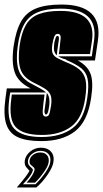

<svg xmlns="http://www.w3.org/2000/svg" viewBox="-28 -614 454 845"><path d="M153 7Q89 7 51 -10Q13 -27 -0.5 -68Q-14 -109 -4 -181L2 -225H106L105 -226Q51 -253 36.5 -296.5Q22 -340 32 -411Q42 -479 64.5 -519Q87 -559 130 -576.5Q173 -594 242 -594Q426 -594 403 -436L390 -348H314Q357 -325 370.5 -289Q384 -253 373 -183Q358 -80 302.5 -36.5Q247 7 153 7ZM155 -11Q240 -11 291.5 -50Q343 -89 356 -183Q364 -237 357.5 -267Q351 -297 328.5 -314.5Q306 -332 266 -349L265 -350L260 -353Q254 -355 254 -355L255 -354Q239 -359 228 -366H376L386 -436Q406 -576 239 -576Q177 -576 138 -560Q99 -544 78.5 -507.5Q58 -471 50 -411Q41 -347 53.5 -307Q66 -267 115 -243Q136 -232 150.5 -224Q165 -216 175 -207H17L13 -181Q0 -84 34.5 -47.5Q69 -11 155 -11ZM156 -20Q74 -20 41.5 -54.5Q9 -89 22 -181L24 -198H168L163 -158Q158 -120 161 -111Q164 -101 173 -101Q184 -101 188 -110Q192 -119 197 -151Q201 -181 194 -197Q187 -213 168.5 -224.5Q150 -236 119 -251Q73 -274 61.5 -311.5Q50 -349 58 -411Q66 -469 85.5 -503Q105 -537 142 -551.5Q179 -566 238 -566Q395 -566 377 -436L368 -376H231L233 -390Q235 -409 236.5 -422.5Q238 -436 239 -446Q240 -465 226 -465Q215 -465 210 -450.5Q205 -436 202 -416Q198 -389 205 -376.5Q212 -364 227 -357Q242 -350 261 -341Q300 -326 321 -308.5Q342 -291 348.5 -262.5Q355 -234 347 -183Q335 -94 285.5 -57Q236 -20 156 -20ZM222 -371Q206 -384 210 -416Q211 -432 216 -444Q219 -456 225 -456Q233 -456 231 -439Q230 -431 228 -418.5Q226 -406 224 -390ZM174 -110Q170 -110 168 -119Q167 -123 168.5 -132.5Q170 -142 172 -158L178 -205Q193 -187 189 -151Q187 -138 185.5 -130Q184 -122 182 -118Q179 -110 174 -110ZM46 211Q72 181 85 163.5Q98 146 102 137L100 136Q95 131 87 121Q79 111 81 93Q85 69 105.5 52.5Q126 36 152 36Q181 36 196.5 53.5Q212 71 207 100Q204 121 182 154Q160 187 132 211ZM73 197H128Q152 174 171.5 145.5Q191 117 193 100Q197 77 185 63.5Q173 50 150 50Q130 50 114 62.5Q98 75 95 93Q94 106 99.5 113Q105 120 110 124Q117 131 117 133Q114 155 73 197ZM89 190Q121 154 124 133Q125 126 119 121.5Q113 117 107 111Q101 105 102 93Q104 78 117.5 67.5Q131 57 149 57Q169 57 179 69Q189 81 186 100Q184 117 164.5 144.5Q145 172 126 190Z"/></svg>

Font: Alumni Sans Collegiate One SC
Style: Italic
Weight: 400
Italic angle: -8°
Designer: Robert E. Leuschke
Foundry: Robert E. Leuschke
Version: Version 1.100